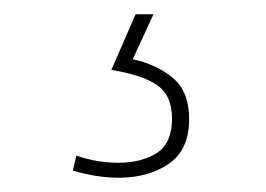

<svg xmlns="http://www.w3.org/2000/svg" viewBox="-20 -29 373 269"><path d="M146 220Q116 220 82 210L87 189Q101 194 116 196.5Q131 199 146 199Q178 199 199.5 185.5Q221 172 221 137Q221 105 200.5 90.5Q180 76 136 69L170 -9H195L166 54Q199 61 222 80Q245 99 245 138Q245 181 216.5 200.5Q188 220 146 220Z"/></svg>

Font: Noto Serif Thin
Style: Italic
Weight: 100
Italic angle: -12°
Designer: Monotype Design Team
Foundry: Monotype Imaging Inc.
Version: Version 2.014; ttfautohint (v1.8.4.7-5d5b)